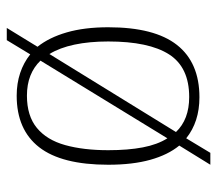

<svg xmlns="http://www.w3.org/2000/svg" viewBox="-58 -558 656 581"><g transform="rotate(90 270.5 -268.0)"><path d="M122 -53Q94 -88 78.5 -141.5Q63 -195 63 -267Q63 -407 116.5 -475Q170 -543 275 -543Q349 -543 399 -503L443 -576H479L421 -482Q449 -448 464 -394.5Q479 -341 479 -267Q479 -126 426 -58Q373 10 270 10Q233 10 201.5 -0.5Q170 -11 145 -31L102 40H65ZM270 -21Q331 -21 367.5 -51Q404 -81 419.5 -136.5Q435 -192 435 -267Q435 -327 426.5 -371.5Q418 -416 399 -446L164 -62Q183 -42 209.5 -31.5Q236 -21 270 -21ZM380 -472Q361 -492 334.5 -502Q308 -512 274 -512Q184 -512 145 -451Q106 -390 106 -267Q106 -210 115.5 -165Q125 -120 144 -89Z"/></g></svg>

Font: Noto Rashi Hebrew ExtraLight
Style: Regular
Weight: 250
Version: Version 1.006